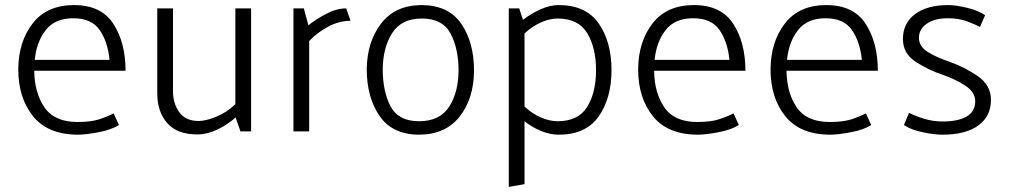

<svg xmlns="http://www.w3.org/2000/svg" viewBox="-20 -518 3979 757"><path d="M475 -239H115Q116 -152 155.5 -94.5Q195 -37 285 -37Q338 -37 370.5 -47.5Q403 -58 428 -71L449 -25Q419 -6 368 3.5Q317 13 288 13Q169 13 110.5 -59.5Q52 -132 52 -245Q53 -354 109 -426Q165 -498 272 -498Q379 -498 427 -424Q475 -350 475 -239ZM412 -282Q405 -353 373 -399.5Q341 -446 269 -446Q197 -446 160.5 -399.5Q124 -353 117 -282Z M970 -485V0H928L909 -55Q878 -27 837.5 -7.5Q797 12 758 12Q678 12 639 -33Q600 -78 600 -150V-485H662V-159Q662 -110 687 -75.5Q712 -41 763 -41Q791 -41 832 -57.5Q873 -74 908 -107V-485Z M1137 0V-485H1178L1196 -418Q1222 -440 1264.5 -462.5Q1307 -485 1345 -485L1362 -436Q1316 -436 1271.5 -411.5Q1227 -387 1199 -356V0Z M1631 13Q1526 12 1476 -61.5Q1426 -135 1426 -245Q1427 -352 1482 -424.5Q1537 -497 1641 -498Q1748 -498 1798.5 -424.5Q1849 -351 1849 -239Q1848 -129 1792 -58Q1736 13 1631 13ZM1788 -239Q1788 -326 1756.5 -385.5Q1725 -445 1643 -445Q1563 -445 1526.5 -388Q1490 -331 1489 -246Q1489 -157 1520 -98.5Q1551 -40 1632 -40Q1713 -40 1750 -96Q1787 -152 1788 -239Z M2048 -98Q2079 -69 2113.5 -54.5Q2148 -40 2178 -40Q2260 -40 2295 -96.5Q2330 -153 2330 -241Q2330 -330 2295 -387.5Q2260 -445 2178 -445Q2148 -445 2113.5 -430Q2079 -415 2048 -386ZM1986 219V-485H2027L2042 -440Q2073 -464 2110.5 -481Q2148 -498 2183 -498Q2290 -498 2340.5 -425.5Q2391 -353 2391 -242Q2391 -131 2340.5 -59Q2290 13 2183 13Q2149 13 2113.5 -1.5Q2078 -16 2048 -40V208Z M2919 -239H2559Q2560 -152 2599.5 -94.5Q2639 -37 2729 -37Q2782 -37 2814.5 -47.5Q2847 -58 2872 -71L2893 -25Q2863 -6 2812 3.5Q2761 13 2732 13Q2613 13 2554.5 -59.5Q2496 -132 2496 -245Q2497 -354 2553 -426Q2609 -498 2716 -498Q2823 -498 2871 -424Q2919 -350 2919 -239ZM2856 -282Q2849 -353 2817 -399.5Q2785 -446 2713 -446Q2641 -446 2604.5 -399.5Q2568 -353 2561 -282Z M3441 -239H3081Q3082 -152 3121.5 -94.5Q3161 -37 3251 -37Q3304 -37 3336.5 -47.5Q3369 -58 3394 -71L3415 -25Q3385 -6 3334 3.5Q3283 13 3254 13Q3135 13 3076.5 -59.5Q3018 -132 3018 -245Q3019 -354 3075 -426Q3131 -498 3238 -498Q3345 -498 3393 -424Q3441 -350 3441 -239ZM3378 -282Q3371 -353 3339 -399.5Q3307 -446 3235 -446Q3163 -446 3126.5 -399.5Q3090 -353 3083 -282Z M3564 -73Q3590 -60 3624.5 -49.5Q3659 -39 3697 -39Q3757 -39 3791 -58.5Q3825 -78 3825 -119Q3825 -154 3787 -179.5Q3749 -205 3697 -223Q3640 -242 3590 -274.5Q3540 -307 3540 -364Q3540 -427 3588 -462.5Q3636 -498 3718 -498Q3749 -498 3794 -487Q3839 -476 3864 -458L3844 -412Q3824 -422 3792.5 -434Q3761 -446 3716 -446Q3665 -446 3634 -424.5Q3603 -403 3603 -368Q3604 -334 3639 -312.5Q3674 -291 3725 -274Q3784 -253 3835.5 -217.5Q3887 -182 3887 -124Q3887 -60 3837.5 -23.5Q3788 13 3695 13Q3665 13 3618.5 3.5Q3572 -6 3544 -25Z"/></svg>

Font: Palanquin Light
Style: Regular
Weight: 300
Designer: Pria Ravichandran
Version: Version 1.0.4